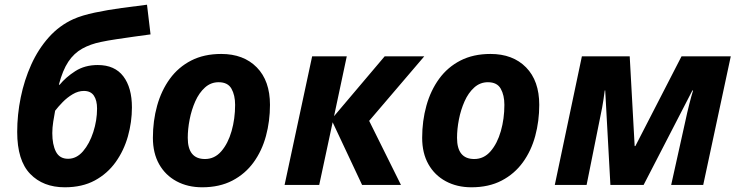

<svg xmlns="http://www.w3.org/2000/svg" viewBox="-20 -785 3125 815"><path d="M255 10Q163 10 108 -47Q53 -104 53 -225Q53 -298 68 -371.5Q83 -445 112.5 -510.5Q142 -576 187 -626.5Q232 -677 292 -704Q328 -720 382.5 -731.5Q437 -743 496 -751Q555 -759 604 -765L619 -639Q588 -635 549.5 -629.5Q511 -624 474 -618.5Q437 -613 409 -607Q364 -598 329 -578.5Q294 -559 270 -523Q246 -487 230 -426L233 -425Q259 -457 299.5 -483Q340 -509 395 -509Q467 -509 503.5 -461Q540 -413 540 -329Q540 -267 523 -206.5Q506 -146 471 -97Q436 -48 382.5 -19Q329 10 255 10ZM269 -111Q305 -111 332.5 -143Q360 -175 376 -224.5Q392 -274 392 -324Q392 -359 378.5 -379Q365 -399 336 -399Q312 -399 288.5 -385Q265 -371 246 -351.5Q227 -332 214 -315Q210 -294 206 -268.5Q202 -243 202 -220Q202 -171 217.5 -141Q233 -111 269 -111Z M838 10Q777 10 729.5 -15.5Q682 -41 655.5 -88Q629 -135 629 -200Q629 -272 647 -336.5Q665 -401 701 -450.5Q737 -500 791.5 -528Q846 -556 919 -556Q1014 -556 1070 -499Q1126 -442 1126 -340Q1126 -271 1109 -208Q1092 -145 1056.5 -96Q1021 -47 966.5 -18.5Q912 10 838 10ZM850 -110Q891 -110 919.5 -143Q948 -176 963 -228.5Q978 -281 978 -340Q978 -381 962.5 -408.5Q947 -436 908 -436Q875 -436 850 -413.5Q825 -391 809 -355Q793 -319 785 -278Q777 -237 777 -200Q777 -110 850 -110Z M1188 0 1305 -546H1452L1398 -292L1613 -546H1781L1547 -272L1682 0H1517L1392 -266L1335 0Z M1981 10Q1920 10 1872.5 -15.5Q1825 -41 1798.5 -88Q1772 -135 1772 -200Q1772 -272 1790 -336.5Q1808 -401 1844 -450.5Q1880 -500 1934.5 -528Q1989 -556 2062 -556Q2157 -556 2213 -499Q2269 -442 2269 -340Q2269 -271 2252 -208Q2235 -145 2199.5 -96Q2164 -47 2109.5 -18.5Q2055 10 1981 10ZM1993 -110Q2034 -110 2062.5 -143Q2091 -176 2106 -228.5Q2121 -281 2121 -340Q2121 -381 2105.5 -408.5Q2090 -436 2051 -436Q2018 -436 1993 -413.5Q1968 -391 1952 -355Q1936 -319 1928 -278Q1920 -237 1920 -200Q1920 -110 1993 -110Z M2335 0 2450 -546H2653L2674 -165H2677L2873 -546H3082L2965 0H2829L2889 -270Q2897 -308 2906 -343.5Q2915 -379 2922 -401H2919L2712 0H2571L2549 -401H2547Q2542 -361 2536 -328.5Q2530 -296 2523 -264L2470 0Z"/></svg>

Font: Noto IKEA Latin
Style: Bold Italic
Weight: 700
Italic angle: -12°
Designer: Monotype Design Team
Foundry: Monotype Imaging Inc.
Version: Version 1.0